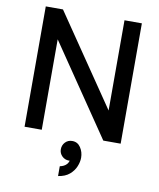

<svg xmlns="http://www.w3.org/2000/svg" viewBox="-100 -778 911 1100"><g transform="rotate(10 355.5 -227.5)"><path d="M534 0 76 -673V-700H176L635 -27V0ZM76 0V-700H176V0ZM534 0V-700H635V0ZM314 245V188Q339 183 352.5 168.5Q366 154 366 134Q366 117 361 106L399 86Q402 97 402 108Q402 125 393.5 133Q385 141 375 144Q365 147 360 147Q336 147 319.5 130.5Q303 114 303 91Q303 67 319 50Q335 33 360 33Q391 33 408.5 59.5Q426 86 426 119Q426 143 415 170Q404 197 379.5 218Q355 239 314 245Z"/></g></svg>

Font: Fustat SemiBold
Style: Regular
Weight: 600
Designer: Mohamed Gaber, Khaled Hosny, Laura Garcia Mut
Foundry: Kief Type Foundry, Alif Type Foundry, Hard Type Foundry
Version: Version 1.007